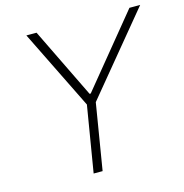

<svg xmlns="http://www.w3.org/2000/svg" viewBox="-107 -826 889 926"><g transform="rotate(-15 337.5 -363.5)"><path d="M106.5 -727.3H157.3L328.1 -376.4H333.8L621.1 -727.3H674.7L346.6 -329.9L292.3 0H247.5L302.2 -329.9Z"/></g></svg>

Font: Inter Extra Light  BETA
Style: Italic
Weight: 200
Italic angle: 9.39999°
Designer: Rasmus Andersson
Foundry: rsms
Version: Version 3.011;git-f93a4a705